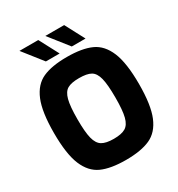

<svg xmlns="http://www.w3.org/2000/svg" viewBox="-215 -1073 1134 1220"><g transform="rotate(-30 352.0 -463.5)"><path d="M40 -371Q40 -525 74 -607Q108 -689 174.5 -719Q241 -749 352 -749Q463 -749 529.5 -719Q596 -689 630 -607Q664 -525 664 -371Q664 -217 630 -135.5Q596 -54 529.5 -24Q463 6 352 6Q241 6 174.5 -24Q108 -54 74 -135.5Q40 -217 40 -371ZM491 -371Q491 -467 479 -514Q467 -561 438.5 -577.5Q410 -594 352 -594Q295 -594 266.5 -577.5Q238 -561 225.5 -514Q213 -467 213 -371Q213 -278 225 -231Q237 -184 266 -166.5Q295 -149 352 -149Q409 -149 438 -166.5Q467 -184 479 -231Q491 -278 491 -371ZM111 -933H249L324 -791H223ZM301 -933H439L514 -791H413Z"/></g></svg>

Font: Exo ExtraBold
Style: Regular
Weight: 800
Designer: Natanael Gama
Foundry: Natanael Gama
Version: Version 1.500